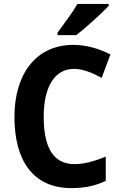

<svg xmlns="http://www.w3.org/2000/svg" viewBox="-20 -954 619 984"><path d="M537 -924V-934H377C351 -889 307 -830 275 -787V-774H371C420 -812 503 -887 537 -924ZM360 -601C405 -601 453 -581 501 -555L546 -675C487 -705 422 -724 356 -724C162 -724 54 -571 54 -356C54 -131 149 10 346 10C414 10 466 -1 522 -27V-151C461 -127 412 -113 361 -113C252 -113 204 -200 204 -355C204 -503 256 -601 360 -601Z"/></svg>

Font: Noto Sans Telugu SemiCondensed
Style: Bold
Weight: 700
Width: 4
Designer: Jelle Bosma - Monotype Design Team
Foundry: Monotype Imaging Inc.
Version: Version 2.005